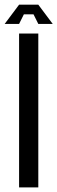

<svg xmlns="http://www.w3.org/2000/svg" viewBox="-41 -812 248 832"><path d="M125 0H41.7V-666.7H125ZM125 -791.7 187.5 -708.3H125L104.2 -750H62.5L41.7 -708.3H-20.8L41.7 -791.7Z"/></svg>

Font: Yulong
Style: Regular
Weight: 400
Designer: GGBotNet
Foundry: f0n7.com
Version: 1.00